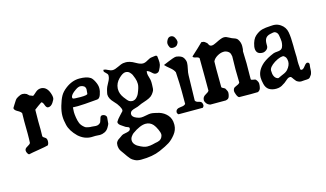

<svg xmlns="http://www.w3.org/2000/svg" viewBox="-96 -908 2519 1482"><g transform="rotate(-15 1163.5 -167.0)"><path d="M182.6 -162.1 181.6 -107.4Q184.6 -99.6 199.2 -91.8Q213.9 -84 213.9 -62Q213.9 -40 204.1 -29.3Q182.6 -23.4 127.9 -14.6Q73.2 -5.9 47.9 0Q38.1 -3.9 32.2 -19.5Q26.4 -35.2 31.7 -45.4Q37.1 -55.7 53.7 -64Q70.3 -72.3 76.2 -83Q78.1 -111.3 78.1 -156.2L77.1 -254.9Q77.1 -294.9 78.1 -320.3Q72.3 -333 47.4 -346.2Q22.5 -359.4 22.5 -376Q27.3 -382.8 36.6 -398.9Q45.9 -415 48.8 -418L57.6 -431.6Q64.5 -440.4 69.3 -443.4L82 -451.2Q101.6 -462.9 118.2 -462.9Q134.8 -462.9 150.4 -454.1Q164.1 -441.4 167 -439Q169.9 -436.5 176.3 -435.1Q182.6 -433.6 194.3 -427.7Q204.1 -433.6 223.1 -451.2Q242.2 -468.8 266.6 -468.8H270.5Q319.3 -464.8 336.9 -396.5Q339.8 -385.7 339.8 -373Q339.8 -360.4 323.2 -336.4Q306.6 -312.5 286.1 -312.5H281.2Q268.6 -315.4 261.2 -337.9Q253.9 -360.4 242.2 -363.3Q210 -341.8 182.6 -320.3Q181.6 -273.4 181.6 -226.6Z M602.5 -335 605.5 -369.1Q605.5 -386.7 592.8 -396.5Q579.1 -405.3 563.5 -405.3Q547.9 -405.3 526.4 -390.6Q481.4 -360.4 481.4 -337.9Q481.4 -334 484.4 -329.1Q489.3 -324.2 544.9 -324.2Q600.6 -324.2 602.5 -335ZM615.2 -2.9 579.1 -4.9Q566.4 -3.9 546.9 -3.9Q491.2 -3.9 444.3 -45.9Q393.6 -95.7 381.8 -146.5Q372.1 -184.6 372.1 -219.2Q372.1 -253.9 384.8 -298.3Q397.5 -342.8 413.1 -371.1Q428.7 -399.4 460.9 -423.8Q514.6 -464.8 573.2 -464.8Q631.8 -464.8 660.2 -445.3Q673.8 -436.5 688.5 -407.2Q703.1 -377.9 703.1 -353.5Q703.1 -329.1 692.9 -301.3Q682.6 -273.4 664.1 -272.5Q545.9 -261.7 507.3 -261.7Q468.8 -261.7 467.8 -262.7Q465.8 -243.2 465.8 -225.6Q465.8 -208 470.2 -180.7Q474.6 -153.3 482.4 -134.3Q490.2 -115.2 509.8 -98.6Q519.5 -88.9 529.8 -86.9Q540 -85 546.9 -83Q553.7 -81.1 570.3 -81.1L602.5 -78.1Q619.1 -78.1 628.9 -85Q638.7 -91.8 641.6 -97.7Q644.5 -103.5 647.5 -114.3Q650.4 -125 652.3 -129.9Q657.2 -145.5 670.9 -145.5Q684.6 -145.5 693.8 -137.7Q703.1 -129.9 703.1 -119.1V-118.2Q700.2 -76.2 698.7 -69.8Q697.3 -63.5 685.1 -42.5Q672.9 -21.5 652.8 -12.2Q632.8 -2.9 615.2 -2.9Z M1155.3 -478.5 1184.6 -482.4Q1198.2 -482.4 1199.2 -472.7Q1203.1 -443.4 1203.1 -424.3Q1203.1 -405.3 1194.8 -388.2Q1186.5 -371.1 1183.6 -365.2Q1175.8 -350.6 1158.2 -348.6H1152.3Q1140.6 -348.6 1124 -365.2Q1107.4 -381.8 1090.8 -385.7Q1088.9 -378.9 1088.9 -367.2Q1088.9 -355.5 1096.2 -333Q1103.5 -310.5 1103.5 -294.9V-274.4Q1103.5 -237.3 1097.7 -225.6Q1091.8 -213.9 1081.5 -200.7Q1071.3 -187.5 1052.7 -178.2Q1034.2 -168.9 1007.8 -160.6Q981.4 -152.3 967.8 -145Q954.1 -137.7 934.1 -132.8Q914.1 -127.9 902.3 -121.1Q890.6 -114.3 887.7 -98.6V-94.7Q887.7 -73.2 920.9 -59.6Q941.4 -50.8 956.5 -50.8Q971.7 -50.8 997.1 -56.2Q1022.5 -61.5 1035.6 -61.5Q1048.8 -61.5 1069.3 -56.6Q1089.8 -51.8 1101.6 -48.8Q1138.7 -37.1 1164.1 -8.3Q1189.5 20.5 1189.5 64.5V72.3Q1188.5 111.3 1162.1 144.5Q1135.7 177.7 1108.4 195.3Q1081.1 212.9 1027.3 236.3Q964.8 263.7 872.1 263.7Q842.8 263.7 822.8 253.4Q802.7 243.2 793.5 232.9Q784.2 222.7 774.4 209L756.8 183.6Q731.4 151.4 727.5 136.2Q723.6 121.1 723.6 111.3Q723.6 101.6 725.1 94.2Q726.6 86.9 732.4 79.1Q738.3 71.3 743.7 67.4Q749 63.5 759.8 56.6Q770.5 49.8 777.8 43.9Q785.2 38.1 804.7 35.2Q824.2 32.2 836.4 26.9Q848.6 21.5 849.6 7.8V6.8Q849.6 0 844.2 -2.9Q838.9 -5.9 830.6 -8.3Q822.3 -10.7 816.9 -15.1Q811.5 -19.5 797.4 -28.3Q783.2 -37.1 776.4 -44.9Q769.5 -52.7 769.5 -64.5Q781.2 -85 800.8 -105Q820.3 -125 830.1 -136.7Q831.1 -139.6 831.1 -147Q831.1 -154.3 819.3 -176.3Q807.6 -198.2 783.2 -222.7Q750 -256.8 750 -289.1Q750 -295.9 756.3 -321.8Q762.7 -347.7 779.8 -376.5Q796.9 -405.3 796.9 -426.8V-431.6Q795.9 -442.4 782.2 -453.6Q768.6 -464.8 768.6 -471.7Q768.6 -478.5 769.5 -481.4H775.4Q786.1 -481.4 804.7 -471.2Q823.2 -460.9 840.3 -460.9Q857.4 -460.9 887.2 -475.6Q917 -490.2 929.2 -491.7Q941.4 -493.2 952.6 -493.2Q963.9 -493.2 982.4 -488.3Q1001 -483.4 1028.3 -467.3Q1055.7 -451.2 1077.1 -450.2H1079.1Q1095.7 -450.2 1118.2 -463.9Q1140.6 -477.5 1155.3 -478.5ZM839.8 -314.5V-305.7Q839.8 -271.5 864.7 -237.3Q889.6 -203.1 900.9 -197.3Q912.1 -191.4 922.9 -191.4H928.7Q946.3 -193.4 959 -206.5Q971.7 -219.7 977.5 -232.4Q999 -282.2 999 -307.1Q999 -332 990.7 -354.5Q982.4 -377 978.5 -385.3Q974.6 -393.6 962.4 -406.7Q950.2 -419.9 928.7 -419.9Q907.2 -419.9 875 -388.2Q842.8 -356.4 839.8 -314.5ZM1035.2 31.2Q1011.7 4.9 976.6 4.9Q932.6 4.9 868.2 50.8Q859.4 57.6 849.6 71.3Q839.8 85 839.8 100.6V103.5Q840.8 120.1 851.6 133.3Q862.3 146.5 874 152.3Q918 177.7 944.3 177.7Q970.7 177.7 986.8 173.3Q1002.9 168.9 1013.2 167Q1023.4 165 1026.9 164.6Q1030.3 164.1 1038.1 161.1Q1045.9 158.2 1049.8 156.2Q1060.5 149.4 1066.9 137.2Q1073.2 125 1073.2 113.3Q1073.2 101.6 1061 74.2Q1048.8 46.9 1035.2 31.2Z M1306.6 -573.2Q1317.4 -596.7 1337.9 -596.7Q1358.4 -596.7 1368.7 -577.6Q1378.9 -558.6 1378.9 -545.9Q1378.9 -533.2 1368.2 -520Q1357.4 -506.8 1334.5 -506.8Q1311.5 -506.8 1306.6 -523.4Q1299.8 -537.1 1299.8 -549.3Q1299.8 -561.5 1306.6 -573.2ZM1394.5 -271.5 1389.6 -70.3Q1394.5 -57.6 1415 -53.2Q1435.5 -48.8 1440.4 -39.1Q1445.3 -29.3 1445.3 -19Q1445.3 -8.8 1435.5 0H1241.2Q1231.4 -8.8 1231.4 -17.6Q1231.4 -46.9 1273.4 -49.8Q1302.7 -51.8 1311.5 -64.5V-168Q1311.5 -222.7 1305.7 -318.4Q1296.9 -339.8 1271.5 -359.9Q1246.1 -379.9 1231.4 -396.5Q1255.9 -407.2 1273.4 -414.1L1308.6 -427.7Q1328.1 -434.6 1338.9 -434.6Q1382.8 -428.7 1395.5 -407.2Q1408.2 -385.7 1408.2 -368.2Q1408.2 -350.6 1401.4 -320.3Q1394.5 -290 1394.5 -271.5Z M1613.3 -262.7 1614.3 -116.2Q1618.2 -110.4 1628.4 -106Q1638.7 -101.6 1642.6 -96.7Q1656.2 -74.2 1656.2 -62Q1656.2 -49.8 1651.9 -35.2Q1647.5 -20.5 1640.6 -16.1Q1633.8 -11.7 1622.1 -8.8H1498Q1478.5 -14.6 1468.3 -28.8Q1458 -43 1458 -52.7Q1458 -80.1 1481.9 -92.8Q1505.9 -105.5 1511.7 -116.2V-227.5Q1511.7 -297.9 1510.7 -376Q1504.9 -385.7 1483.9 -389.2Q1462.9 -392.6 1460.9 -403.3Q1520.5 -457 1555.7 -492.2Q1564.5 -492.2 1569.3 -490.7Q1574.2 -489.3 1576.2 -488.8Q1578.1 -488.3 1581.1 -486.3Q1584 -484.4 1585 -483.4Q1590.8 -477.5 1595.2 -475.1Q1599.6 -472.7 1604.5 -460.9Q1611.3 -446.3 1626.5 -446.3Q1641.6 -446.3 1662.6 -457.5Q1683.6 -468.8 1689.9 -470.7Q1696.3 -472.7 1704.1 -476.6Q1720.7 -483.4 1731.9 -483.4Q1743.2 -483.4 1751.5 -480.5Q1759.8 -477.5 1772.9 -470.2Q1786.1 -462.9 1791 -460.9Q1795.9 -459 1806.6 -455.1Q1826.2 -449.2 1835 -437.5Q1852.5 -412.1 1852.5 -382.3Q1852.5 -352.5 1847.7 -340.8Q1850.6 -280.3 1850.6 -243.2L1849.6 -147.5V-116.2Q1853.5 -109.4 1868.7 -108.4Q1883.8 -107.4 1888.7 -101.6Q1904.3 -83 1904.3 -66.4Q1904.3 -49.8 1899.9 -32.7Q1895.5 -15.6 1877.9 -6.8Q1855.5 -5.9 1820.8 -5.9Q1786.1 -5.9 1727.5 -6.8Q1716.8 -11.7 1709 -32.2Q1701.2 -52.7 1701.2 -61.5Q1701.2 -70.3 1706.1 -80.1Q1710.9 -89.8 1731.9 -97.7Q1752.9 -105.5 1757.8 -116.2L1755.9 -221.7Q1755.9 -252 1757.8 -324.2Q1754.9 -346.7 1746.1 -357.4Q1731.4 -373 1709 -376H1701.2Q1677.7 -376 1650.9 -360.4Q1624 -344.7 1614.3 -322.3Q1613.3 -299.8 1613.3 -262.7Z M2269.5 -2.9 2250 -2Q2232.4 0 2221.2 0Q2210 0 2199.2 -5.4Q2188.5 -10.7 2184.6 -14.6Q2180.7 -18.6 2176.8 -24.4Q2172.9 -30.3 2169.4 -33.7Q2166 -37.1 2163.1 -43Q2156.2 -54.7 2148.4 -54.7H2144.5Q2131.8 -54.7 2115.7 -40Q2099.6 -25.4 2093.8 -22Q2087.9 -18.6 2080.1 -13.7Q2055.7 4.9 2021.5 4.9Q1987.3 4.9 1964.8 -9.8Q1942.4 -24.4 1934.6 -56.2Q1926.8 -87.9 1926.8 -109.4Q1926.8 -167 1982.4 -214.8Q2016.6 -242.2 2071.3 -264.6Q2081.1 -268.6 2104 -270Q2127 -271.5 2137.2 -280.3Q2147.5 -289.1 2151.4 -306.6Q2155.3 -324.2 2155.3 -335.9Q2155.3 -347.7 2153.3 -358.4Q2151.4 -369.1 2150.4 -377Q2149.4 -384.8 2148.4 -388.7Q2147.5 -392.6 2145.5 -398.4Q2141.6 -408.2 2132.8 -414.6Q2124 -420.9 2116.7 -420.9Q2109.4 -420.9 2085.4 -415.5Q2061.5 -410.2 2049.8 -395Q2038.1 -379.9 2038.1 -349.6V-331.1Q2037.1 -313.5 2022 -302.2Q2006.8 -291 1992.2 -291Q1940.4 -291 1940.4 -340.8Q1940.4 -349.6 1941.4 -353.5Q1951.2 -410.2 1980 -434.6Q2008.8 -459 2035.2 -465.8Q2061.5 -472.7 2105.5 -474.6L2126 -475.6Q2157.2 -475.6 2182.6 -458Q2218.8 -433.6 2226.6 -391.6Q2234.4 -349.6 2234.4 -283.2V-257.8L2235.4 -214.8L2236.3 -193.4L2235.4 -153.3Q2235.4 -134.8 2238.3 -109.4V-96.7Q2238.3 -85.9 2250 -85.9Q2261.7 -85.9 2277.3 -106.9Q2293 -127.9 2303.7 -127.9Q2304.7 -127.9 2312 -125Q2319.3 -122.1 2319.3 -110.4L2316.4 -86.9L2315.4 -67.4Q2315.4 -56.6 2314 -52.2Q2312.5 -47.9 2311.5 -43Q2310.5 -38.1 2309.1 -34.7Q2307.6 -31.2 2304.7 -27.3Q2292 -6.8 2282.2 -4.9Q2272.5 -2.9 2269.5 -2.9ZM2165 -173.8 2164.1 -183.6Q2162.1 -210.9 2141.6 -222.7Q2133.8 -226.6 2113.8 -221.2Q2093.8 -215.8 2066.4 -199.2Q2018.6 -168 2018.6 -140.6Q2018.6 -85.9 2049.8 -72.3Q2053.7 -70.3 2057.6 -70.3Q2061.5 -70.3 2071.3 -75.7Q2081.1 -81.1 2085 -82L2098.6 -87.9Q2126 -98.6 2138.7 -113.3Q2165 -143.6 2165 -173.8Z"/></g></svg>

Font: Essays1743
Style: Medium
Weight: 500
Designer: Based on the typeface in a 1743 English translation of the essays of Montaigne.  PostScript/TrueType font designed by Jo
Version: Version 002.100